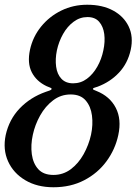

<svg xmlns="http://www.w3.org/2000/svg" viewBox="-22 -780 588 810"><path d="M116.5 -211.5Q125.5 -253.5 147.2 -292.5Q169 -331.5 201.8 -356.5Q234.5 -381.5 276 -381.5Q317.5 -381.5 339.2 -356.5Q361 -331.5 366 -292.5Q371 -253.5 362 -211.5Q352.5 -168.5 330.8 -129.5Q309 -90.5 276.8 -66.2Q244.5 -42 203.5 -42Q161.5 -42 139.5 -66.2Q117.5 -90.5 112.2 -129.5Q107 -168.5 116.5 -211.5ZM104.5 -570Q92.5 -513.5 112 -475.2Q131.5 -437 174.5 -416.5Q184.5 -412 190.5 -410Q196.5 -408 195.5 -404.5Q195 -400.5 187 -398Q179 -395.5 171 -392.5Q106 -369.5 61.2 -322.8Q16.5 -276 2 -210Q-10.5 -149.5 12 -99.5Q34.5 -49.5 84.5 -19.8Q134.5 10 203.5 10Q276.5 10 333.5 -19.8Q390.5 -49.5 427.2 -99.5Q464 -149.5 477 -210Q491.5 -276.5 466.5 -325Q441.5 -373.5 385.5 -396Q377.5 -399 373.5 -401Q369.5 -403 370 -405.5Q371 -408.5 376.5 -410Q382 -411.5 390.5 -414.5Q443.5 -434.5 480.2 -473.8Q517 -513 529.5 -570Q541.5 -625 521 -668Q500.5 -711 455.2 -735.5Q410 -760 346 -760Q287 -760 236.8 -735.5Q186.5 -711 151.5 -668Q116.5 -625 104.5 -570ZM218 -567.5Q226 -604.5 244 -636.5Q262 -668.5 288.5 -688.2Q315 -708 347 -708Q379 -708 396.2 -688.2Q413.5 -668.5 417.8 -636.5Q422 -604.5 414 -567.5Q406.5 -530.5 388.5 -498.8Q370.5 -467 344.8 -447.8Q319 -428.5 286.5 -428.5Q255 -428.5 237 -447.8Q219 -467 214.8 -498.8Q210.5 -530.5 218 -567.5Z"/></svg>

Font: Besley Medium
Style: Italic
Weight: 500
Italic angle: -13°
Designer: Owen Earl
Foundry: indestructible type*
Version: Version 2.001